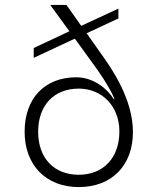

<svg xmlns="http://www.w3.org/2000/svg" viewBox="-20 -750 640 780"><path d="M300 10C434 10 520 -78 520 -213C520 -302 483 -402 401 -517L332 -615L461 -675V-715L310 -645L250 -730H184L262 -623L117 -555V-515L284 -593L358 -491C411 -419 439 -366 445 -347H442C420 -385 363 -436 290 -436C161 -436 80 -350 80 -215C80 -79 167 10 300 10ZM300 -40C199 -40 135 -108 135 -215C135 -322 199 -390 300 -390C395 -390 465 -318 465 -216C465 -109 400 -40 300 -40Z"/></svg>

Font: JetBrains Mono Thin
Style: Regular
Weight: 100
Monospace: yes
Designer: Philipp Nurullin, Konstantin Bulenkov
Foundry: JetBrains
Version: Version 2.305